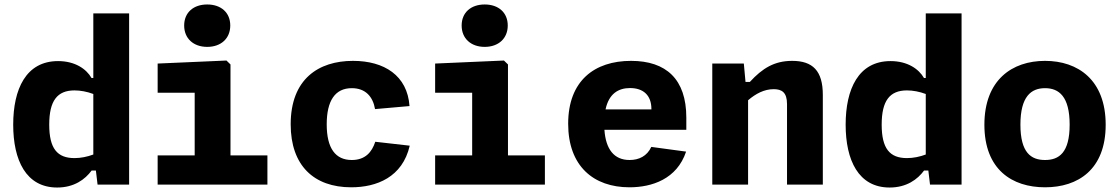

<svg xmlns="http://www.w3.org/2000/svg" viewBox="-20 -825 5000 858"><path d="M39 -268C39 -109.5 96 13 235.5 13C311.5 13 360.5 -23.5 389.5 -63H408.5L416 0H557V-765H397V-476.5H389C366 -516.5 316 -552 239.5 -552C96 -552 39 -426.5 39 -268ZM200 -268C200 -375 236 -421 313 -421C339.5 -421 369 -415.5 397 -405V-134.5C370.5 -124.5 341 -118.5 313 -118.5C236 -118.5 200 -161 200 -268Z M684.5 0H1175V-130.5H1010V-537L992 -554.5L684.5 -541V-410.5H850V-130.5H684.5ZM906 -615.5C967.5 -615.5 1009 -653 1009 -711C1009 -769 967.5 -805 906 -805C844.5 -805 803 -769 803 -711C803 -653 844.5 -615.5 906 -615.5Z M1811 -174 1657 -191.5C1642 -145.5 1612.5 -110 1552 -110C1479.5 -110 1440 -161.5 1440 -269.5C1440 -375 1477.5 -431 1552 -431C1613.5 -431 1646.5 -393 1656 -337.5L1810 -351C1800.5 -487.5 1697 -553 1557.5 -553C1403 -553 1279 -471.5 1279 -269.5C1279 -85.5 1382.5 12 1549.5 12C1663 12 1778.5 -33 1811 -174Z M1924.5 0H2415V-130.5H2250V-537L2232 -554.5L1924.5 -541V-410.5H2090V-130.5H1924.5ZM2146 -615.5C2207.5 -615.5 2249 -653 2249 -711C2249 -769 2207.5 -805 2146 -805C2084.5 -805 2043 -769 2043 -711C2043 -653 2084.5 -615.5 2146 -615.5Z M2519 -272C2519 -82.5 2632.5 12 2793 12C2893 12 3005 -24.5 3046 -147.5L2890.5 -168.5C2871.5 -127.5 2835.5 -110 2793.5 -110C2724 -110 2687 -158 2681 -245H3047V-299.5C3047 -471 2957 -553 2800 -553C2636.5 -553 2519 -464 2519 -272ZM2686 -336C2701 -406.5 2743.5 -431.5 2795.5 -431.5C2854 -431.5 2891 -400 2891 -337.5V-336Z M3657 0V-401C3657 -508.5 3612 -553 3520 -553C3440.5 -553 3387 -520 3331 -459H3311.5L3304 -541H3163V0H3323V-377C3357.5 -406.5 3395 -426.5 3437.5 -426.5C3474 -426.5 3497 -412 3497 -360V0Z M3759 -268C3759 -109.5 3816 13 3955.5 13C4031.5 13 4080.5 -23.5 4109.5 -63H4128.5L4136 0H4277V-765H4117V-476.5H4109C4086 -516.5 4036 -552 3959.5 -552C3816 -552 3759 -426.5 3759 -268ZM3920 -268C3920 -375 3956 -421 4033 -421C4059.5 -421 4089 -415.5 4117 -405V-134.5C4090.5 -124.5 4061 -118.5 4033 -118.5C3956 -118.5 3920 -161 3920 -268Z M4921 -267.5C4921 -468 4797 -553 4650 -553C4503 -553 4379 -468 4379 -267.5C4379 -67 4503 12 4650 12C4797 12 4921 -67 4921 -267.5ZM4760 -268C4760 -142.5 4712.5 -110 4650 -110C4587.5 -110 4540 -142.5 4540 -268C4540 -393.5 4587.5 -431 4650 -431C4712.5 -431 4760 -393.5 4760 -268Z"/></svg>

Font: Monaspace Neon ExtraBold
Style: Regular
Weight: 800
Designer: Riley Cran & the Lettermatic Team
Foundry: Lettermatic
Version: Version 1.200 (Monaspace Neon)